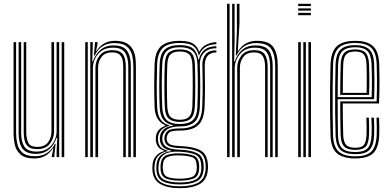

<svg xmlns="http://www.w3.org/2000/svg" viewBox="-20 -820 2040 1002"><path d="M160.2 7Q110 7 86.9 -13.9Q63.8 -34.8 57.2 -64.9Q50.8 -95 50.8 -122.2V-600H64V-124.5Q64 -98.2 69.9 -70.5Q75.8 -42.8 96.9 -23.8Q118 -4.8 163.8 -4.8Q199.5 -4.8 225.2 -21.8Q251 -38.8 266.5 -69.5H270.2L263.8 -11.8V0H250.2L250 -5.5L258.8 -45.8H256Q240.2 -20.8 216.2 -6.9Q192.2 7 160.2 7ZM302 0V-600H315.2V0ZM173.8 -41.8Q142 -41.8 127.1 -54.9Q112.2 -68 108 -88Q103.8 -108 103.8 -128.8V-600H117V-129.5Q117 -100.2 126.6 -76.9Q136.2 -53.5 175.5 -53.5Q213 -53.5 230.8 -77.6Q248.5 -101.8 248.5 -133.2V-600H262.2V-134Q262.2 -98.8 240.5 -70.2Q218.8 -41.8 173.8 -41.8ZM167 -17Q116.8 -17.2 97 -44.9Q77.2 -72.5 77.2 -125.2V-600H90.5V-126.8Q90.5 -80.2 107.4 -54.5Q124.2 -28.8 171.2 -28.8Q206.5 -28.8 229.6 -45.1Q252.8 -61.5 264.1 -86Q275.5 -110.5 275.5 -135.2V-600H288.8V0H275.5V-32L278.8 -100.5H275Q263.8 -64.8 236.2 -40.8Q208.8 -16.8 167 -17Z M676 0V-475.5Q676 -501.8 670.1 -529.5Q664.2 -557.2 643.1 -576.2Q622 -595.2 576.2 -595.2Q506 -595.2 474 -530.5H470L476 -600H489.5V-594L481.5 -554.2H484Q499.2 -579.2 523.4 -593.1Q547.5 -607 579.8 -607Q619.8 -607 642 -593.5Q664.2 -580 674.4 -559.2Q684.5 -538.5 686.9 -516.5Q689.2 -494.5 689.2 -477.8V0ZM424.8 0V-600H438V0ZM451.2 0V-600H464.5L461.5 -499.5H465Q477.2 -537 504.6 -560.1Q532 -583.2 573 -583Q623.8 -582.8 643.2 -554.9Q662.8 -527 662.8 -474.8V0H649.5V-473.2Q649.5 -519.2 632.8 -545.2Q616 -571.2 569 -571.2Q533.5 -571.2 510.4 -554.9Q487.2 -538.5 476 -514Q464.8 -489.5 464.8 -464.8V0ZM478 0V-466Q478 -501.2 499.5 -529.8Q521 -558.2 566.2 -558.2Q598 -558.2 612.9 -545.2Q627.8 -532.2 632.1 -512.1Q636.5 -492 636.5 -471.2V0H623.2V-470.5Q623.2 -487.8 620 -505.4Q616.8 -523 604.4 -534.8Q592 -546.5 564.5 -546.5Q527.2 -546.5 509.5 -522.4Q491.8 -498.2 491.8 -466.8V0Z M918.2 162Q853 162 815.1 139.5Q777.2 117 775.2 63.2Q775 55.8 775.4 50Q775.8 44.2 776.2 38.5Q778 11.8 795 -6.9Q812 -25.5 836 -31V-33.8Q812.2 -42 803.6 -56.1Q795 -70.2 793.2 -87Q792.8 -94 793.2 -102.8Q796.5 -147.2 842.2 -163V-166.5Q818.8 -175.8 803.5 -199.1Q788.2 -222.5 786.8 -262.2Q784.8 -316.5 784.8 -366.5Q784.8 -416.5 786.8 -483.5Q789 -550.2 820.1 -578.5Q851.2 -606.8 918.5 -606.8Q965.2 -606.8 987.4 -592.8Q1009.5 -578.8 1018.5 -551.5H1021.2Q1033.8 -577.2 1061 -588.9Q1088.2 -600.5 1109.2 -600V-589Q1070.8 -588.5 1048.6 -571.9Q1026.5 -555.2 1019.8 -531.8H1017Q1010 -563.8 988.8 -579.8Q967.5 -595.8 918.5 -595.8Q855.8 -595.8 829 -569Q802.2 -542.2 800 -483.8Q798.2 -426.5 797.9 -377.9Q797.5 -329.2 800 -262.2Q801.8 -219 818.4 -196Q835 -173 862.8 -166.5V-163Q834.2 -155.8 820.4 -140.2Q806.5 -124.8 804.8 -103.2Q804.2 -96.5 804.2 -94.5Q804.2 -92.5 804.8 -86.8Q806.2 -69 816.4 -55Q826.5 -41 855 -34V-31.2Q826 -25.2 807.9 -8.1Q789.8 9 787.5 38.8Q786.5 45.2 786 50.1Q785.5 55 786 63.2Q788.2 114 822.8 133.1Q857.2 152.2 918.2 152.2Q980 152.2 1014.5 133.1Q1049 114 1053 63.2Q1054 52.2 1052.8 38Q1049.5 -11.8 1015.6 -28.2Q981.8 -44.8 920.2 -47Q874.5 -48.8 858.4 -58.8Q842.2 -68.8 839 -86.2Q836.8 -96.2 838 -103Q841.2 -127.2 857.2 -138.6Q873.2 -150 918.5 -149.8Q973.8 -149.2 1003.1 -173.4Q1032.5 -197.5 1035.2 -260.8Q1037 -300.5 1037.5 -333.8Q1038 -367 1037.5 -401.9Q1037 -436.8 1036.2 -481.5Q1035.5 -514.5 1053 -536.4Q1070.5 -558.2 1109.2 -557.2V-546.2Q1047.2 -546.8 1048.5 -473.2Q1049.5 -414.2 1049.8 -365.9Q1050 -317.5 1047.5 -261.8Q1044.5 -195.2 1014.5 -167Q984.5 -138.8 918.5 -138.5Q874.2 -138.5 863.2 -128.8Q852.2 -119 850 -100.8Q849.2 -95.2 850.5 -90.2Q853.2 -74 866.9 -66.8Q880.5 -59.5 920.2 -57.8Q988.5 -55.2 1024.9 -36.1Q1061.2 -17 1065 38.5Q1065.8 47 1065.6 51.2Q1065.5 55.5 1065 63.2Q1061.5 116.8 1024.1 139.4Q986.8 162 918.2 162ZM918.2 142.5Q861.2 142.5 829.6 126.5Q798 110.5 795.8 63.5Q795.5 56 795.8 50.4Q796 44.8 796.8 38.5Q801.8 -22.2 874.2 -31.5V-34.2Q842.2 -39.5 829.9 -53.2Q817.5 -67 814.8 -86.8Q814 -92.8 814.1 -95.1Q814.2 -97.5 814.5 -103.2Q816 -125.8 831.6 -142.1Q847.2 -158.5 883.2 -164V-166.8Q848.8 -173.2 831.9 -195.5Q815 -217.8 813.2 -263Q811.2 -311.8 811.1 -364.8Q811 -417.8 813.2 -482.8Q815.2 -540.2 841 -562.4Q866.8 -584.5 918.5 -584.5Q965.5 -584.5 987 -567Q1008.5 -549.5 1015 -509.2H1017.8Q1034.2 -578.2 1109.2 -579V-568Q1067.2 -568.5 1044.4 -544.5Q1021.5 -520.5 1023 -477.2Q1025 -416.8 1025 -364.5Q1025 -312.2 1023 -263.5Q1020.2 -203.5 993.6 -181.8Q967 -160 918.5 -160.2Q876.2 -160.5 853.4 -145.1Q830.5 -129.8 827.5 -105.2Q826.2 -95.2 827.5 -87.2Q830.8 -64.8 850.4 -52.5Q870 -40.2 920.2 -38.5Q976.2 -36.5 1008.1 -21Q1040 -5.5 1042.5 38.5Q1043 45.5 1043.1 50.4Q1043.2 55.2 1042.8 63.5Q1039.2 109.2 1007 125.9Q974.8 142.5 918.2 142.5ZM918.5 -172.8Q964 -172.8 986 -192.8Q1008 -212.8 1010.2 -264Q1012 -308.5 1012.2 -364.4Q1012.5 -420.2 1010.5 -482.2Q1008.8 -533.5 986 -553.5Q963.2 -573.5 918.5 -573.5Q871.5 -573.5 849.9 -553Q828.2 -532.5 826.5 -482Q824.2 -422.5 824.4 -368.1Q824.5 -313.8 826.5 -263.8Q828.5 -214.2 850.1 -193.5Q871.8 -172.8 918.5 -172.8ZM918.5 -183.8Q880.2 -183.8 860.9 -200.6Q841.5 -217.5 839.8 -264.2Q837.8 -313.8 837.8 -371.2Q837.8 -428.8 839.8 -481.5Q841.2 -528 860.2 -545.1Q879.2 -562.2 918.5 -562.2Q959 -562.2 977.4 -544.6Q995.8 -527 997.2 -482Q999.2 -423.5 999.1 -367.9Q999 -312.2 997 -264.8Q994.8 -219 976.1 -201.4Q957.5 -183.8 918.5 -183.8ZM918.5 -195Q951.8 -195 966.8 -210.4Q981.8 -225.8 983.8 -265.5Q985.5 -313.2 985.8 -370.1Q986 -427 984 -481.2Q982.5 -521.2 967.4 -536.2Q952.2 -551.2 918.5 -551.2Q885.2 -551.2 869.9 -536.2Q854.5 -521.2 853 -480.8Q851 -428.2 851 -372.1Q851 -316 853 -265Q854.5 -224.2 870.4 -209.6Q886.2 -195 918.5 -195ZM918.2 132.2Q972.8 132.2 1000.4 117.6Q1028 103 1030.2 63.5Q1031 52.2 1029.8 38.5Q1027 -1.8 998.5 -13.5Q970 -25.2 920.2 -28.2Q868 -31.5 840.4 -15.9Q812.8 -0.2 808.2 38.2Q806.2 51.5 806.8 63.8Q809.2 105.5 838.6 118.9Q868 132.2 918.2 132.2ZM918.2 122.8Q872.2 122.8 846.2 111.5Q820.2 100.2 818 63.8Q817 50 818.5 37.8Q821.8 1.2 848.6 -10Q875.5 -21.2 921 -19.5Q964.2 -17.8 990.2 -8.1Q1016.2 1.5 1018.8 38.5Q1019.8 46.5 1019.6 51.9Q1019.5 57.2 1019 63.8Q1016.5 100.5 990.1 111.6Q963.8 122.8 918.2 122.8ZM918.2 112.5Q956 112.5 979.9 104.4Q1003.8 96.2 1006.5 63.8Q1008 53 1006 38.5Q1004 7 980.4 -0.2Q956.8 -7.5 920.2 -9Q879.5 -10.8 855.8 -1.5Q832 7.8 830.5 38.5Q828 51 830 63.8Q832.2 95.8 855.8 104.1Q879.2 112.5 918.2 112.5Z M1416.2 0V-475.5Q1416.2 -532.8 1395.8 -564Q1375.2 -595.2 1316.5 -595.2Q1246 -595.2 1214 -530.5H1210.5L1216.2 -654.8V-800H1229.8V-696L1221 -554.2H1223.5Q1238.5 -579.2 1263.1 -593.1Q1287.8 -607 1320 -607Q1384.5 -607 1407 -573.2Q1429.5 -539.5 1429.5 -477.8V0ZM1165 0V-800H1178.2V0ZM1191.5 0V-800H1204.2V-602.5L1201.8 -499.5H1205.2Q1217.8 -538.5 1245.2 -560.9Q1272.8 -583.2 1313.2 -583Q1367.2 -582.8 1385.1 -553.9Q1403 -525 1403 -474.8V0H1389.8V-473.2Q1389.8 -520.5 1373 -545.9Q1356.2 -571.2 1309.2 -571.2Q1274 -571.2 1250.9 -554.8Q1227.8 -538.2 1216.2 -513.6Q1204.8 -489 1204.8 -464.8V0ZM1218 0V-466Q1218 -501.2 1239.6 -529.8Q1261.2 -558.2 1306.5 -558.2Q1347.8 -558.2 1362.2 -535.6Q1376.8 -513 1376.8 -471.2V0H1363.5V-470.5Q1363.5 -505.8 1351.8 -526.1Q1340 -546.5 1304.8 -546.5Q1267.5 -546.5 1249.6 -522.4Q1231.8 -498.2 1231.8 -466.8V0Z M1536.2 -788.2V-800H1602.5V-788.2ZM1536.2 -764.5V-776.2H1602.5V-764.5ZM1536.2 -740.8V-752.8H1602.5V-740.8ZM1589.5 0V-600H1602.8V0ZM1536.2 0V-600H1549.8V0ZM1563 0V-600H1576.2V0Z M1834.5 6.8Q1769.8 6.8 1738.4 -20.1Q1707 -47 1704.8 -114.5Q1703.2 -163.5 1702.6 -229.2Q1702 -295 1702.6 -362.5Q1703.2 -430 1705 -484Q1707.2 -549 1737.1 -577.9Q1767 -606.8 1834 -606.8Q1896 -606.8 1926.1 -579.8Q1956.2 -552.8 1959 -485.8Q1960.2 -459.5 1960.6 -403.4Q1961 -347.2 1958 -280H1768.8Q1768.8 -194 1771 -118.8Q1772 -80 1785.9 -64.4Q1799.8 -48.8 1834.5 -48.8Q1866.2 -48.8 1878.6 -63.2Q1891 -77.8 1892.8 -117.8Q1894.2 -153.2 1891.8 -206H1905Q1907.5 -152.5 1906 -117Q1904.2 -71.8 1888.5 -54.8Q1872.8 -37.8 1834.5 -37.8Q1793.2 -37.8 1776 -55.5Q1758.8 -73.2 1757.5 -117.8Q1756.5 -150.8 1756 -200.4Q1755.5 -250 1755.5 -291H1945.5Q1947.8 -353.2 1947.4 -406.2Q1947 -459.2 1945.8 -485.5Q1943.2 -548.5 1915.4 -572.1Q1887.5 -595.8 1834 -595.8Q1772.5 -595.8 1746.4 -568.9Q1720.2 -542 1718.2 -483.2Q1716.5 -428.5 1716 -362.2Q1715.5 -296 1716 -231Q1716.5 -166 1718 -115.5Q1720 -53.8 1747.8 -29Q1775.5 -4.2 1834.5 -4.2Q1892.8 -4.2 1917.9 -29.2Q1943 -54.2 1945.8 -115.2Q1947.5 -151.5 1944.8 -206H1958Q1959.2 -183 1959.6 -158.5Q1960 -134 1959 -114.5Q1956.2 -48.5 1927.9 -20.9Q1899.5 6.8 1834.5 6.8ZM1834.5 -15.5Q1780.8 -15.5 1756.9 -37.9Q1733 -60.2 1731.2 -116Q1729.5 -169.5 1729.1 -236.2Q1728.8 -303 1729.2 -368.2Q1729.8 -433.5 1731.2 -482.2Q1733.2 -539.2 1757.8 -561.9Q1782.2 -584.5 1834 -584.5Q1881.8 -584.5 1906 -563.2Q1930.2 -542 1932.5 -485Q1933.5 -462.8 1934 -413.6Q1934.5 -364.5 1932.5 -302.2H1742.2Q1742.2 -249.2 1742.6 -207.8Q1743 -166.2 1743.8 -117Q1744.5 -68 1764.5 -47.2Q1784.5 -26.5 1834.5 -26.5Q1879 -26.5 1898 -45.9Q1917 -65.2 1919.2 -116.2Q1920.8 -152.2 1918.2 -206H1931.5Q1934 -153.2 1932.5 -115.8Q1930 -59.8 1908.2 -37.6Q1886.5 -15.5 1834.5 -15.5ZM1742.2 -313.2H1919.5Q1921.2 -367.5 1920.8 -415.2Q1920.2 -463 1919.2 -484.5Q1917 -535 1896.8 -554.2Q1876.5 -573.5 1834 -573.5Q1788.8 -573.5 1767.5 -553.4Q1746.2 -533.2 1744.5 -481.8Q1743.5 -452.2 1743 -405.6Q1742.5 -359 1742.2 -313.2ZM1755.5 -324.5Q1755.8 -357.8 1756.1 -398.9Q1756.5 -440 1757.8 -481Q1759.2 -526.2 1776.8 -544.2Q1794.2 -562.2 1834 -562.2Q1871.2 -562.2 1887.8 -544.8Q1904.2 -527.2 1906 -483.8Q1906.8 -465.2 1907.4 -422.6Q1908 -380 1906.2 -324.5ZM1769 -335.5H1893.2Q1894.5 -384.5 1894 -425.5Q1893.5 -466.5 1892.8 -483.2Q1891.2 -522 1877.8 -536.6Q1864.2 -551.2 1834 -551.2Q1800.5 -551.2 1786.2 -535.8Q1772 -520.2 1771 -480.5Q1770 -447.8 1769.5 -412.2Q1769 -376.8 1769 -335.5Z"/></svg>

Font: Big Shoulders Inline Display
Style: Regular
Weight: 400
Designer: Patric King
Foundry: XO Type Co
Version: Version 1.000